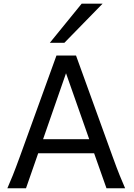

<svg xmlns="http://www.w3.org/2000/svg" viewBox="-20 -1011 721 1031"><path d="M119.6 0H19.5Q32.7 -29.8 47.9 -67.4Q63 -105 87.9 -173.3L283.2 -712.9H388.2L583.5 -173.3Q607.9 -105.5 623.5 -67.4Q639.2 -29.3 651.9 0H551.8L485.4 -188H185.1ZM459 -263.7 334.5 -617.7 211.4 -263.7ZM418.5 -991.2H530.8L325.7 -781.2H247.6Z"/></svg>

Font: Kanchenjunga
Style: Regular
Weight: 400
Designer: Becca Hirsbrunner Spalinger
Foundry: SIL International
Version: Version 2.001